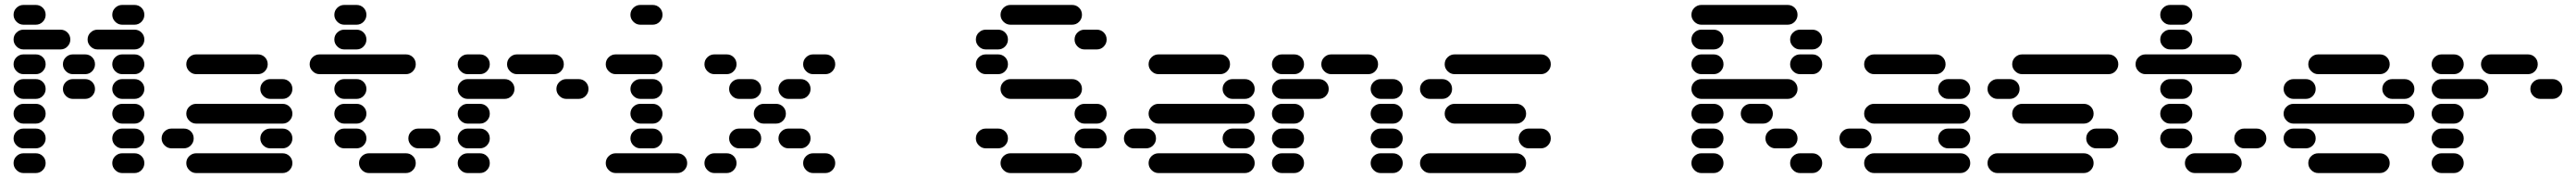

<svg xmlns="http://www.w3.org/2000/svg" viewBox="-20 -710 10440 720"><path d="M435 -50Q435 -34 447 -22Q459 -10 475 -10H525Q542 -10 553.5 -22Q565 -34 565 -50Q565 -67 553.5 -78.5Q542 -90 525 -90H475Q459 -90 447 -78.5Q435 -67 435 -50ZM35 -50Q35 -34 47 -22Q59 -10 75 -10H125Q142 -10 153.5 -22Q165 -34 165 -50Q165 -67 153.5 -78.5Q142 -90 125 -90H75Q59 -90 47 -78.5Q35 -67 35 -50ZM435 -150Q435 -134 447 -122Q459 -110 475 -110H525Q542 -110 553.5 -122Q565 -134 565 -150Q565 -167 553.5 -178.5Q542 -190 525 -190H475Q459 -190 447 -178.5Q435 -167 435 -150ZM35 -150Q35 -134 47 -122Q59 -110 75 -110H125Q142 -110 153.5 -122Q165 -134 165 -150Q165 -167 153.5 -178.5Q142 -190 125 -190H75Q59 -190 47 -178.5Q35 -167 35 -150ZM435 -250Q435 -234 447 -222Q459 -210 475 -210H525Q542 -210 553.5 -222Q565 -234 565 -250Q565 -267 553.5 -278.5Q542 -290 525 -290H475Q459 -290 447 -278.5Q435 -267 435 -250ZM35 -250Q35 -234 47 -222Q59 -210 75 -210H125Q142 -210 153.5 -222Q165 -234 165 -250Q165 -267 153.5 -278.5Q142 -290 125 -290H75Q59 -290 47 -278.5Q35 -267 35 -250ZM435 -350Q435 -334 447 -322Q459 -310 475 -310H525Q542 -310 553.5 -322Q565 -334 565 -350Q565 -367 553.5 -378.5Q542 -390 525 -390H475Q459 -390 447 -378.5Q435 -367 435 -350ZM235 -350Q235 -334 247 -322Q259 -310 275 -310H325Q342 -310 353.5 -322Q365 -334 365 -350Q365 -367 353.5 -378.5Q342 -390 325 -390H275Q259 -390 247 -378.5Q235 -367 235 -350ZM35 -350Q35 -334 47 -322Q59 -310 75 -310H125Q142 -310 153.5 -322Q165 -334 165 -350Q165 -367 153.5 -378.5Q142 -390 125 -390H75Q59 -390 47 -378.5Q35 -367 35 -350ZM435 -450Q435 -434 447 -422Q459 -410 475 -410H525Q542 -410 553.5 -422Q565 -434 565 -450Q565 -467 553.5 -478.5Q542 -490 525 -490H475Q459 -490 447 -478.5Q435 -467 435 -450ZM235 -450Q235 -434 247 -422Q259 -410 275 -410H325Q342 -410 353.5 -422Q365 -434 365 -450Q365 -467 353.5 -478.5Q342 -490 325 -490H275Q259 -490 247 -478.5Q235 -467 235 -450ZM35 -450Q35 -434 47 -422Q59 -410 75 -410H125Q142 -410 153.5 -422Q165 -434 165 -450Q165 -467 153.5 -478.5Q142 -490 125 -490H75Q59 -490 47 -478.5Q35 -467 35 -450ZM335 -550Q335 -534 347 -522Q359 -510 375 -510H525Q542 -510 553.5 -522Q565 -534 565 -550Q565 -567 553.5 -578.5Q542 -590 525 -590H375Q359 -590 347 -578.5Q335 -567 335 -550ZM35 -550Q35 -534 47 -522Q59 -510 75 -510H225Q242 -510 253.5 -522Q265 -534 265 -550Q265 -567 253.5 -578.5Q242 -590 225 -590H75Q59 -590 47 -578.5Q35 -567 35 -550ZM435 -650Q435 -634 447 -622Q459 -610 475 -610H525Q542 -610 553.5 -622Q565 -634 565 -650Q565 -667 553.5 -678.5Q542 -690 525 -690H475Q459 -690 447 -678.5Q435 -667 435 -650ZM35 -650Q35 -634 47 -622Q59 -610 75 -610H125Q142 -610 153.5 -622Q165 -634 165 -650Q165 -667 153.5 -678.5Q142 -690 125 -690H75Q59 -690 47 -678.5Q35 -667 35 -650Z M735 -50Q735 -34 747 -22Q759 -10 775 -10H1125Q1142 -10 1153.5 -22Q1165 -34 1165 -50Q1165 -67 1153.5 -78.5Q1142 -90 1125 -90H775Q759 -90 747 -78.5Q735 -67 735 -50ZM1035 -150Q1035 -134 1047 -122Q1059 -110 1075 -110H1125Q1142 -110 1153.5 -122Q1165 -134 1165 -150Q1165 -167 1153.5 -178.5Q1142 -190 1125 -190H1075Q1059 -190 1047 -178.5Q1035 -167 1035 -150ZM635 -150Q635 -134 647 -122Q659 -110 675 -110H725Q742 -110 753.5 -122Q765 -134 765 -150Q765 -167 753.5 -178.5Q742 -190 725 -190H675Q659 -190 647 -178.5Q635 -167 635 -150ZM735 -250Q735 -234 747 -222Q759 -210 775 -210H1125Q1142 -210 1153.5 -222Q1165 -234 1165 -250Q1165 -267 1153.5 -278.5Q1142 -290 1125 -290H775Q759 -290 747 -278.5Q735 -267 735 -250ZM1035 -350Q1035 -334 1047 -322Q1059 -310 1075 -310H1125Q1142 -310 1153.5 -322Q1165 -334 1165 -350Q1165 -367 1153.5 -378.5Q1142 -390 1125 -390H1075Q1059 -390 1047 -378.5Q1035 -367 1035 -350ZM735 -450Q735 -434 747 -422Q759 -410 775 -410H1025Q1042 -410 1053.5 -422Q1065 -434 1065 -450Q1065 -467 1053.5 -478.5Q1042 -490 1025 -490H775Q759 -490 747 -478.5Q735 -467 735 -450Z M1435 -50Q1435 -34 1447 -22Q1459 -10 1475 -10H1625Q1642 -10 1653.5 -22Q1665 -34 1665 -50Q1665 -67 1653.5 -78.5Q1642 -90 1625 -90H1475Q1459 -90 1447 -78.5Q1435 -67 1435 -50ZM1635 -150Q1635 -134 1647 -122Q1659 -110 1675 -110H1725Q1742 -110 1753.5 -122Q1765 -134 1765 -150Q1765 -167 1753.5 -178.5Q1742 -190 1725 -190H1675Q1659 -190 1647 -178.5Q1635 -167 1635 -150ZM1335 -150Q1335 -134 1347 -122Q1359 -110 1375 -110H1425Q1442 -110 1453.5 -122Q1465 -134 1465 -150Q1465 -167 1453.5 -178.5Q1442 -190 1425 -190H1375Q1359 -190 1347 -178.5Q1335 -167 1335 -150ZM1335 -250Q1335 -234 1347 -222Q1359 -210 1375 -210H1425Q1442 -210 1453.5 -222Q1465 -234 1465 -250Q1465 -267 1453.5 -278.5Q1442 -290 1425 -290H1375Q1359 -290 1347 -278.5Q1335 -267 1335 -250ZM1335 -350Q1335 -334 1347 -322Q1359 -310 1375 -310H1425Q1442 -310 1453.5 -322Q1465 -334 1465 -350Q1465 -367 1453.5 -378.5Q1442 -390 1425 -390H1375Q1359 -390 1347 -378.5Q1335 -367 1335 -350ZM1235 -450Q1235 -434 1247 -422Q1259 -410 1275 -410H1625Q1642 -410 1653.5 -422Q1665 -434 1665 -450Q1665 -467 1653.5 -478.5Q1642 -490 1625 -490H1275Q1259 -490 1247 -478.5Q1235 -467 1235 -450ZM1335 -550Q1335 -534 1347 -522Q1359 -510 1375 -510H1425Q1442 -510 1453.5 -522Q1465 -534 1465 -550Q1465 -567 1453.5 -578.5Q1442 -590 1425 -590H1375Q1359 -590 1347 -578.5Q1335 -567 1335 -550ZM1335 -650Q1335 -634 1347 -622Q1359 -610 1375 -610H1425Q1442 -610 1453.5 -622Q1465 -634 1465 -650Q1465 -667 1453.5 -678.5Q1442 -690 1425 -690H1375Q1359 -690 1347 -678.5Q1335 -667 1335 -650Z M1835 -50Q1835 -34 1847 -22Q1859 -10 1875 -10H1925Q1942 -10 1953.5 -22Q1965 -34 1965 -50Q1965 -67 1953.5 -78.5Q1942 -90 1925 -90H1875Q1859 -90 1847 -78.5Q1835 -67 1835 -50ZM1835 -150Q1835 -134 1847 -122Q1859 -110 1875 -110H1925Q1942 -110 1953.5 -122Q1965 -134 1965 -150Q1965 -167 1953.5 -178.5Q1942 -190 1925 -190H1875Q1859 -190 1847 -178.5Q1835 -167 1835 -150ZM1835 -250Q1835 -234 1847 -222Q1859 -210 1875 -210H1925Q1942 -210 1953.5 -222Q1965 -234 1965 -250Q1965 -267 1953.5 -278.5Q1942 -290 1925 -290H1875Q1859 -290 1847 -278.5Q1835 -267 1835 -250ZM2235 -350Q2235 -334 2247 -322Q2259 -310 2275 -310H2325Q2342 -310 2353.5 -322Q2365 -334 2365 -350Q2365 -367 2353.5 -378.5Q2342 -390 2325 -390H2275Q2259 -390 2247 -378.5Q2235 -367 2235 -350ZM1835 -350Q1835 -334 1847 -322Q1859 -310 1875 -310H2025Q2042 -310 2053.5 -322Q2065 -334 2065 -350Q2065 -367 2053.5 -378.5Q2042 -390 2025 -390H1875Q1859 -390 1847 -378.5Q1835 -367 1835 -350ZM2035 -450Q2035 -434 2047 -422Q2059 -410 2075 -410H2225Q2242 -410 2253.5 -422Q2265 -434 2265 -450Q2265 -467 2253.5 -478.5Q2242 -490 2225 -490H2075Q2059 -490 2047 -478.5Q2035 -467 2035 -450ZM1835 -450Q1835 -434 1847 -422Q1859 -410 1875 -410H1925Q1942 -410 1953.5 -422Q1965 -434 1965 -450Q1965 -467 1953.5 -478.5Q1942 -490 1925 -490H1875Q1859 -490 1847 -478.5Q1835 -467 1835 -450Z M2435 -50Q2435 -34 2447 -22Q2459 -10 2475 -10H2725Q2742 -10 2753.5 -22Q2765 -34 2765 -50Q2765 -67 2753.5 -78.5Q2742 -90 2725 -90H2475Q2459 -90 2447 -78.5Q2435 -67 2435 -50ZM2535 -150Q2535 -134 2547 -122Q2559 -110 2575 -110H2625Q2642 -110 2653.5 -122Q2665 -134 2665 -150Q2665 -167 2653.5 -178.5Q2642 -190 2625 -190H2575Q2559 -190 2547 -178.5Q2535 -167 2535 -150ZM2535 -250Q2535 -234 2547 -222Q2559 -210 2575 -210H2625Q2642 -210 2653.5 -222Q2665 -234 2665 -250Q2665 -267 2653.5 -278.5Q2642 -290 2625 -290H2575Q2559 -290 2547 -278.5Q2535 -267 2535 -250ZM2535 -350Q2535 -334 2547 -322Q2559 -310 2575 -310H2625Q2642 -310 2653.5 -322Q2665 -334 2665 -350Q2665 -367 2653.5 -378.5Q2642 -390 2625 -390H2575Q2559 -390 2547 -378.5Q2535 -367 2535 -350ZM2435 -450Q2435 -434 2447 -422Q2459 -410 2475 -410H2625Q2642 -410 2653.5 -422Q2665 -434 2665 -450Q2665 -467 2653.5 -478.5Q2642 -490 2625 -490H2475Q2459 -490 2447 -478.5Q2435 -467 2435 -450ZM2535 -650Q2535 -634 2547 -622Q2559 -610 2575 -610H2625Q2642 -610 2653.5 -622Q2665 -634 2665 -650Q2665 -667 2653.5 -678.5Q2642 -690 2625 -690H2575Q2559 -690 2547 -678.5Q2535 -667 2535 -650Z M3235 -50Q3235 -34 3247 -22Q3259 -10 3275 -10H3325Q3342 -10 3353.5 -22Q3365 -34 3365 -50Q3365 -67 3353.5 -78.5Q3342 -90 3325 -90H3275Q3259 -90 3247 -78.5Q3235 -67 3235 -50ZM2835 -50Q2835 -34 2847 -22Q2859 -10 2875 -10H2925Q2942 -10 2953.5 -22Q2965 -34 2965 -50Q2965 -67 2953.5 -78.5Q2942 -90 2925 -90H2875Q2859 -90 2847 -78.5Q2835 -67 2835 -50ZM3135 -150Q3135 -134 3147 -122Q3159 -110 3175 -110H3225Q3242 -110 3253.5 -122Q3265 -134 3265 -150Q3265 -167 3253.5 -178.5Q3242 -190 3225 -190H3175Q3159 -190 3147 -178.5Q3135 -167 3135 -150ZM2935 -150Q2935 -134 2947 -122Q2959 -110 2975 -110H3025Q3042 -110 3053.5 -122Q3065 -134 3065 -150Q3065 -167 3053.5 -178.5Q3042 -190 3025 -190H2975Q2959 -190 2947 -178.5Q2935 -167 2935 -150ZM3035 -250Q3035 -234 3047 -222Q3059 -210 3075 -210H3125Q3142 -210 3153.5 -222Q3165 -234 3165 -250Q3165 -267 3153.5 -278.5Q3142 -290 3125 -290H3075Q3059 -290 3047 -278.5Q3035 -267 3035 -250ZM3135 -350Q3135 -334 3147 -322Q3159 -310 3175 -310H3225Q3242 -310 3253.5 -322Q3265 -334 3265 -350Q3265 -367 3253.5 -378.5Q3242 -390 3225 -390H3175Q3159 -390 3147 -378.5Q3135 -367 3135 -350ZM2935 -350Q2935 -334 2947 -322Q2959 -310 2975 -310H3025Q3042 -310 3053.5 -322Q3065 -334 3065 -350Q3065 -367 3053.5 -378.5Q3042 -390 3025 -390H2975Q2959 -390 2947 -378.5Q2935 -367 2935 -350ZM3235 -450Q3235 -434 3247 -422Q3259 -410 3275 -410H3325Q3342 -410 3353.5 -422Q3365 -434 3365 -450Q3365 -467 3353.5 -478.5Q3342 -490 3325 -490H3275Q3259 -490 3247 -478.5Q3235 -467 3235 -450ZM2835 -450Q2835 -434 2847 -422Q2859 -410 2875 -410H2925Q2942 -410 2953.5 -422Q2965 -434 2965 -450Q2965 -467 2953.5 -478.5Q2942 -490 2925 -490H2875Q2859 -490 2847 -478.5Q2835 -467 2835 -450Z M4035 -50Q4035 -34 4047 -22Q4059 -10 4075 -10H4325Q4342 -10 4353.5 -22Q4365 -34 4365 -50Q4365 -67 4353.5 -78.5Q4342 -90 4325 -90H4075Q4059 -90 4047 -78.5Q4035 -67 4035 -50ZM4335 -150Q4335 -134 4347 -122Q4359 -110 4375 -110H4425Q4442 -110 4453.5 -122Q4465 -134 4465 -150Q4465 -167 4453.5 -178.5Q4442 -190 4425 -190H4375Q4359 -190 4347 -178.5Q4335 -167 4335 -150ZM3935 -150Q3935 -134 3947 -122Q3959 -110 3975 -110H4025Q4042 -110 4053.5 -122Q4065 -134 4065 -150Q4065 -167 4053.5 -178.5Q4042 -190 4025 -190H3975Q3959 -190 3947 -178.5Q3935 -167 3935 -150ZM4335 -250Q4335 -234 4347 -222Q4359 -210 4375 -210H4425Q4442 -210 4453.5 -222Q4465 -234 4465 -250Q4465 -267 4453.5 -278.5Q4442 -290 4425 -290H4375Q4359 -290 4347 -278.5Q4335 -267 4335 -250ZM4035 -350Q4035 -334 4047 -322Q4059 -310 4075 -310H4325Q4342 -310 4353.5 -322Q4365 -334 4365 -350Q4365 -367 4353.5 -378.5Q4342 -390 4325 -390H4075Q4059 -390 4047 -378.5Q4035 -367 4035 -350ZM3935 -450Q3935 -434 3947 -422Q3959 -410 3975 -410H4025Q4042 -410 4053.5 -422Q4065 -434 4065 -450Q4065 -467 4053.5 -478.5Q4042 -490 4025 -490H3975Q3959 -490 3947 -478.5Q3935 -467 3935 -450ZM4335 -550Q4335 -534 4347 -522Q4359 -510 4375 -510H4425Q4442 -510 4453.5 -522Q4465 -534 4465 -550Q4465 -567 4453.5 -578.5Q4442 -590 4425 -590H4375Q4359 -590 4347 -578.5Q4335 -567 4335 -550ZM3935 -550Q3935 -534 3947 -522Q3959 -510 3975 -510H4025Q4042 -510 4053.5 -522Q4065 -534 4065 -550Q4065 -567 4053.5 -578.5Q4042 -590 4025 -590H3975Q3959 -590 3947 -578.5Q3935 -567 3935 -550ZM4035 -650Q4035 -634 4047 -622Q4059 -610 4075 -610H4325Q4342 -610 4353.5 -622Q4365 -634 4365 -650Q4365 -667 4353.5 -678.5Q4342 -690 4325 -690H4075Q4059 -690 4047 -678.5Q4035 -667 4035 -650Z M4635 -50Q4635 -34 4647 -22Q4659 -10 4675 -10H5025Q5042 -10 5053.5 -22Q5065 -34 5065 -50Q5065 -67 5053.5 -78.5Q5042 -90 5025 -90H4675Q4659 -90 4647 -78.5Q4635 -67 4635 -50ZM4935 -150Q4935 -134 4947 -122Q4959 -110 4975 -110H5025Q5042 -110 5053.5 -122Q5065 -134 5065 -150Q5065 -167 5053.5 -178.5Q5042 -190 5025 -190H4975Q4959 -190 4947 -178.5Q4935 -167 4935 -150ZM4535 -150Q4535 -134 4547 -122Q4559 -110 4575 -110H4625Q4642 -110 4653.5 -122Q4665 -134 4665 -150Q4665 -167 4653.5 -178.5Q4642 -190 4625 -190H4575Q4559 -190 4547 -178.5Q4535 -167 4535 -150ZM4635 -250Q4635 -234 4647 -222Q4659 -210 4675 -210H5025Q5042 -210 5053.5 -222Q5065 -234 5065 -250Q5065 -267 5053.5 -278.5Q5042 -290 5025 -290H4675Q4659 -290 4647 -278.5Q4635 -267 4635 -250ZM4935 -350Q4935 -334 4947 -322Q4959 -310 4975 -310H5025Q5042 -310 5053.5 -322Q5065 -334 5065 -350Q5065 -367 5053.5 -378.5Q5042 -390 5025 -390H4975Q4959 -390 4947 -378.5Q4935 -367 4935 -350ZM4635 -450Q4635 -434 4647 -422Q4659 -410 4675 -410H4925Q4942 -410 4953.5 -422Q4965 -434 4965 -450Q4965 -467 4953.5 -478.5Q4942 -490 4925 -490H4675Q4659 -490 4647 -478.5Q4635 -467 4635 -450Z M5535 -50Q5535 -34 5547 -22Q5559 -10 5575 -10H5625Q5642 -10 5653.5 -22Q5665 -34 5665 -50Q5665 -67 5653.5 -78.5Q5642 -90 5625 -90H5575Q5559 -90 5547 -78.5Q5535 -67 5535 -50ZM5135 -50Q5135 -34 5147 -22Q5159 -10 5175 -10H5225Q5242 -10 5253.5 -22Q5265 -34 5265 -50Q5265 -67 5253.5 -78.5Q5242 -90 5225 -90H5175Q5159 -90 5147 -78.5Q5135 -67 5135 -50ZM5535 -150Q5535 -134 5547 -122Q5559 -110 5575 -110H5625Q5642 -110 5653.5 -122Q5665 -134 5665 -150Q5665 -167 5653.5 -178.5Q5642 -190 5625 -190H5575Q5559 -190 5547 -178.5Q5535 -167 5535 -150ZM5135 -150Q5135 -134 5147 -122Q5159 -110 5175 -110H5225Q5242 -110 5253.5 -122Q5265 -134 5265 -150Q5265 -167 5253.5 -178.5Q5242 -190 5225 -190H5175Q5159 -190 5147 -178.5Q5135 -167 5135 -150ZM5535 -250Q5535 -234 5547 -222Q5559 -210 5575 -210H5625Q5642 -210 5653.5 -222Q5665 -234 5665 -250Q5665 -267 5653.5 -278.5Q5642 -290 5625 -290H5575Q5559 -290 5547 -278.5Q5535 -267 5535 -250ZM5135 -250Q5135 -234 5147 -222Q5159 -210 5175 -210H5225Q5242 -210 5253.5 -222Q5265 -234 5265 -250Q5265 -267 5253.5 -278.5Q5242 -290 5225 -290H5175Q5159 -290 5147 -278.5Q5135 -267 5135 -250ZM5535 -350Q5535 -334 5547 -322Q5559 -310 5575 -310H5625Q5642 -310 5653.5 -322Q5665 -334 5665 -350Q5665 -367 5653.5 -378.5Q5642 -390 5625 -390H5575Q5559 -390 5547 -378.5Q5535 -367 5535 -350ZM5135 -350Q5135 -334 5147 -322Q5159 -310 5175 -310H5325Q5342 -310 5353.5 -322Q5365 -334 5365 -350Q5365 -367 5353.5 -378.5Q5342 -390 5325 -390H5175Q5159 -390 5147 -378.5Q5135 -367 5135 -350ZM5335 -450Q5335 -434 5347 -422Q5359 -410 5375 -410H5525Q5542 -410 5553.5 -422Q5565 -434 5565 -450Q5565 -467 5553.5 -478.5Q5542 -490 5525 -490H5375Q5359 -490 5347 -478.5Q5335 -467 5335 -450ZM5135 -450Q5135 -434 5147 -422Q5159 -410 5175 -410H5225Q5242 -410 5253.5 -422Q5265 -434 5265 -450Q5265 -467 5253.5 -478.5Q5242 -490 5225 -490H5175Q5159 -490 5147 -478.5Q5135 -467 5135 -450Z M5735 -50Q5735 -34 5747 -22Q5759 -10 5775 -10H6125Q6142 -10 6153.5 -22Q6165 -34 6165 -50Q6165 -67 6153.5 -78.5Q6142 -90 6125 -90H5775Q5759 -90 5747 -78.5Q5735 -67 5735 -50ZM6135 -150Q6135 -134 6147 -122Q6159 -110 6175 -110H6225Q6242 -110 6253.5 -122Q6265 -134 6265 -150Q6265 -167 6253.5 -178.5Q6242 -190 6225 -190H6175Q6159 -190 6147 -178.5Q6135 -167 6135 -150ZM5835 -250Q5835 -234 5847 -222Q5859 -210 5875 -210H6125Q6142 -210 6153.5 -222Q6165 -234 6165 -250Q6165 -267 6153.5 -278.5Q6142 -290 6125 -290H5875Q5859 -290 5847 -278.5Q5835 -267 5835 -250ZM5735 -350Q5735 -334 5747 -322Q5759 -310 5775 -310H5825Q5842 -310 5853.5 -322Q5865 -334 5865 -350Q5865 -367 5853.5 -378.5Q5842 -390 5825 -390H5775Q5759 -390 5747 -378.5Q5735 -367 5735 -350ZM5835 -450Q5835 -434 5847 -422Q5859 -410 5875 -410H6225Q6242 -410 6253.5 -422Q6265 -434 6265 -450Q6265 -467 6253.5 -478.5Q6242 -490 6225 -490H5875Q5859 -490 5847 -478.5Q5835 -467 5835 -450Z M7235 -50Q7235 -34 7247 -22Q7259 -10 7275 -10H7325Q7342 -10 7353.5 -22Q7365 -34 7365 -50Q7365 -67 7353.5 -78.5Q7342 -90 7325 -90H7275Q7259 -90 7247 -78.5Q7235 -67 7235 -50ZM6835 -50Q6835 -34 6847 -22Q6859 -10 6875 -10H6925Q6942 -10 6953.5 -22Q6965 -34 6965 -50Q6965 -67 6953.5 -78.5Q6942 -90 6925 -90H6875Q6859 -90 6847 -78.5Q6835 -67 6835 -50ZM7135 -150Q7135 -134 7147 -122Q7159 -110 7175 -110H7225Q7242 -110 7253.5 -122Q7265 -134 7265 -150Q7265 -167 7253.5 -178.5Q7242 -190 7225 -190H7175Q7159 -190 7147 -178.5Q7135 -167 7135 -150ZM6835 -150Q6835 -134 6847 -122Q6859 -110 6875 -110H6925Q6942 -110 6953.5 -122Q6965 -134 6965 -150Q6965 -167 6953.5 -178.5Q6942 -190 6925 -190H6875Q6859 -190 6847 -178.5Q6835 -167 6835 -150ZM7035 -250Q7035 -234 7047 -222Q7059 -210 7075 -210H7125Q7142 -210 7153.5 -222Q7165 -234 7165 -250Q7165 -267 7153.5 -278.5Q7142 -290 7125 -290H7075Q7059 -290 7047 -278.5Q7035 -267 7035 -250ZM6835 -250Q6835 -234 6847 -222Q6859 -210 6875 -210H6925Q6942 -210 6953.5 -222Q6965 -234 6965 -250Q6965 -267 6953.5 -278.5Q6942 -290 6925 -290H6875Q6859 -290 6847 -278.5Q6835 -267 6835 -250ZM6835 -350Q6835 -334 6847 -322Q6859 -310 6875 -310H7225Q7242 -310 7253.5 -322Q7265 -334 7265 -350Q7265 -367 7253.5 -378.5Q7242 -390 7225 -390H6875Q6859 -390 6847 -378.5Q6835 -367 6835 -350ZM7235 -450Q7235 -434 7247 -422Q7259 -410 7275 -410H7325Q7342 -410 7353.5 -422Q7365 -434 7365 -450Q7365 -467 7353.5 -478.5Q7342 -490 7325 -490H7275Q7259 -490 7247 -478.5Q7235 -467 7235 -450ZM6835 -450Q6835 -434 6847 -422Q6859 -410 6875 -410H6925Q6942 -410 6953.5 -422Q6965 -434 6965 -450Q6965 -467 6953.5 -478.5Q6942 -490 6925 -490H6875Q6859 -490 6847 -478.5Q6835 -467 6835 -450ZM7235 -550Q7235 -534 7247 -522Q7259 -510 7275 -510H7325Q7342 -510 7353.5 -522Q7365 -534 7365 -550Q7365 -567 7353.5 -578.5Q7342 -590 7325 -590H7275Q7259 -590 7247 -578.5Q7235 -567 7235 -550ZM6835 -550Q6835 -534 6847 -522Q6859 -510 6875 -510H6925Q6942 -510 6953.5 -522Q6965 -534 6965 -550Q6965 -567 6953.5 -578.5Q6942 -590 6925 -590H6875Q6859 -590 6847 -578.5Q6835 -567 6835 -550ZM6835 -650Q6835 -634 6847 -622Q6859 -610 6875 -610H7225Q7242 -610 7253.5 -622Q7265 -634 7265 -650Q7265 -667 7253.5 -678.5Q7242 -690 7225 -690H6875Q6859 -690 6847 -678.5Q6835 -667 6835 -650Z M7535 -50Q7535 -34 7547 -22Q7559 -10 7575 -10H7925Q7942 -10 7953.5 -22Q7965 -34 7965 -50Q7965 -67 7953.5 -78.5Q7942 -90 7925 -90H7575Q7559 -90 7547 -78.5Q7535 -67 7535 -50ZM7835 -150Q7835 -134 7847 -122Q7859 -110 7875 -110H7925Q7942 -110 7953.5 -122Q7965 -134 7965 -150Q7965 -167 7953.5 -178.5Q7942 -190 7925 -190H7875Q7859 -190 7847 -178.5Q7835 -167 7835 -150ZM7435 -150Q7435 -134 7447 -122Q7459 -110 7475 -110H7525Q7542 -110 7553.5 -122Q7565 -134 7565 -150Q7565 -167 7553.5 -178.5Q7542 -190 7525 -190H7475Q7459 -190 7447 -178.5Q7435 -167 7435 -150ZM7535 -250Q7535 -234 7547 -222Q7559 -210 7575 -210H7925Q7942 -210 7953.5 -222Q7965 -234 7965 -250Q7965 -267 7953.5 -278.5Q7942 -290 7925 -290H7575Q7559 -290 7547 -278.5Q7535 -267 7535 -250ZM7835 -350Q7835 -334 7847 -322Q7859 -310 7875 -310H7925Q7942 -310 7953.5 -322Q7965 -334 7965 -350Q7965 -367 7953.5 -378.5Q7942 -390 7925 -390H7875Q7859 -390 7847 -378.5Q7835 -367 7835 -350ZM7535 -450Q7535 -434 7547 -422Q7559 -410 7575 -410H7825Q7842 -410 7853.5 -422Q7865 -434 7865 -450Q7865 -467 7853.5 -478.5Q7842 -490 7825 -490H7575Q7559 -490 7547 -478.5Q7535 -467 7535 -450Z M8035 -50Q8035 -34 8047 -22Q8059 -10 8075 -10H8425Q8442 -10 8453.5 -22Q8465 -34 8465 -50Q8465 -67 8453.5 -78.5Q8442 -90 8425 -90H8075Q8059 -90 8047 -78.5Q8035 -67 8035 -50ZM8435 -150Q8435 -134 8447 -122Q8459 -110 8475 -110H8525Q8542 -110 8553.5 -122Q8565 -134 8565 -150Q8565 -167 8553.5 -178.5Q8542 -190 8525 -190H8475Q8459 -190 8447 -178.5Q8435 -167 8435 -150ZM8135 -250Q8135 -234 8147 -222Q8159 -210 8175 -210H8425Q8442 -210 8453.5 -222Q8465 -234 8465 -250Q8465 -267 8453.5 -278.5Q8442 -290 8425 -290H8175Q8159 -290 8147 -278.5Q8135 -267 8135 -250ZM8035 -350Q8035 -334 8047 -322Q8059 -310 8075 -310H8125Q8142 -310 8153.5 -322Q8165 -334 8165 -350Q8165 -367 8153.5 -378.5Q8142 -390 8125 -390H8075Q8059 -390 8047 -378.5Q8035 -367 8035 -350ZM8135 -450Q8135 -434 8147 -422Q8159 -410 8175 -410H8525Q8542 -410 8553.5 -422Q8565 -434 8565 -450Q8565 -467 8553.5 -478.5Q8542 -490 8525 -490H8175Q8159 -490 8147 -478.5Q8135 -467 8135 -450Z M8835 -50Q8835 -34 8847 -22Q8859 -10 8875 -10H9025Q9042 -10 9053.5 -22Q9065 -34 9065 -50Q9065 -67 9053.5 -78.5Q9042 -90 9025 -90H8875Q8859 -90 8847 -78.5Q8835 -67 8835 -50ZM9035 -150Q9035 -134 9047 -122Q9059 -110 9075 -110H9125Q9142 -110 9153.5 -122Q9165 -134 9165 -150Q9165 -167 9153.5 -178.5Q9142 -190 9125 -190H9075Q9059 -190 9047 -178.5Q9035 -167 9035 -150ZM8735 -150Q8735 -134 8747 -122Q8759 -110 8775 -110H8825Q8842 -110 8853.5 -122Q8865 -134 8865 -150Q8865 -167 8853.5 -178.5Q8842 -190 8825 -190H8775Q8759 -190 8747 -178.5Q8735 -167 8735 -150ZM8735 -250Q8735 -234 8747 -222Q8759 -210 8775 -210H8825Q8842 -210 8853.5 -222Q8865 -234 8865 -250Q8865 -267 8853.5 -278.5Q8842 -290 8825 -290H8775Q8759 -290 8747 -278.5Q8735 -267 8735 -250ZM8735 -350Q8735 -334 8747 -322Q8759 -310 8775 -310H8825Q8842 -310 8853.5 -322Q8865 -334 8865 -350Q8865 -367 8853.5 -378.5Q8842 -390 8825 -390H8775Q8759 -390 8747 -378.5Q8735 -367 8735 -350ZM8635 -450Q8635 -434 8647 -422Q8659 -410 8675 -410H9025Q9042 -410 9053.5 -422Q9065 -434 9065 -450Q9065 -467 9053.5 -478.5Q9042 -490 9025 -490H8675Q8659 -490 8647 -478.5Q8635 -467 8635 -450ZM8735 -550Q8735 -534 8747 -522Q8759 -510 8775 -510H8825Q8842 -510 8853.5 -522Q8865 -534 8865 -550Q8865 -567 8853.5 -578.5Q8842 -590 8825 -590H8775Q8759 -590 8747 -578.5Q8735 -567 8735 -550ZM8735 -650Q8735 -634 8747 -622Q8759 -610 8775 -610H8825Q8842 -610 8853.5 -622Q8865 -634 8865 -650Q8865 -667 8853.5 -678.5Q8842 -690 8825 -690H8775Q8759 -690 8747 -678.5Q8735 -667 8735 -650Z M9335 -50Q9335 -34 9347 -22Q9359 -10 9375 -10H9625Q9642 -10 9653.5 -22Q9665 -34 9665 -50Q9665 -67 9653.5 -78.5Q9642 -90 9625 -90H9375Q9359 -90 9347 -78.5Q9335 -67 9335 -50ZM9235 -150Q9235 -134 9247 -122Q9259 -110 9275 -110H9325Q9342 -110 9353.5 -122Q9365 -134 9365 -150Q9365 -167 9353.5 -178.5Q9342 -190 9325 -190H9275Q9259 -190 9247 -178.5Q9235 -167 9235 -150ZM9235 -250Q9235 -234 9247 -222Q9259 -210 9275 -210H9725Q9742 -210 9753.5 -222Q9765 -234 9765 -250Q9765 -267 9753.5 -278.5Q9742 -290 9725 -290H9275Q9259 -290 9247 -278.5Q9235 -267 9235 -250ZM9635 -350Q9635 -334 9647 -322Q9659 -310 9675 -310H9725Q9742 -310 9753.5 -322Q9765 -334 9765 -350Q9765 -367 9753.5 -378.5Q9742 -390 9725 -390H9675Q9659 -390 9647 -378.5Q9635 -367 9635 -350ZM9235 -350Q9235 -334 9247 -322Q9259 -310 9275 -310H9325Q9342 -310 9353.5 -322Q9365 -334 9365 -350Q9365 -367 9353.5 -378.5Q9342 -390 9325 -390H9275Q9259 -390 9247 -378.5Q9235 -367 9235 -350ZM9335 -450Q9335 -434 9347 -422Q9359 -410 9375 -410H9625Q9642 -410 9653.5 -422Q9665 -434 9665 -450Q9665 -467 9653.5 -478.5Q9642 -490 9625 -490H9375Q9359 -490 9347 -478.5Q9335 -467 9335 -450Z M9835 -50Q9835 -34 9847 -22Q9859 -10 9875 -10H9925Q9942 -10 9953.5 -22Q9965 -34 9965 -50Q9965 -67 9953.5 -78.5Q9942 -90 9925 -90H9875Q9859 -90 9847 -78.5Q9835 -67 9835 -50ZM9835 -150Q9835 -134 9847 -122Q9859 -110 9875 -110H9925Q9942 -110 9953.5 -122Q9965 -134 9965 -150Q9965 -167 9953.5 -178.5Q9942 -190 9925 -190H9875Q9859 -190 9847 -178.5Q9835 -167 9835 -150ZM9835 -250Q9835 -234 9847 -222Q9859 -210 9875 -210H9925Q9942 -210 9953.5 -222Q9965 -234 9965 -250Q9965 -267 9953.5 -278.5Q9942 -290 9925 -290H9875Q9859 -290 9847 -278.5Q9835 -267 9835 -250ZM10235 -350Q10235 -334 10247 -322Q10259 -310 10275 -310H10325Q10342 -310 10353.5 -322Q10365 -334 10365 -350Q10365 -367 10353.5 -378.5Q10342 -390 10325 -390H10275Q10259 -390 10247 -378.5Q10235 -367 10235 -350ZM9835 -350Q9835 -334 9847 -322Q9859 -310 9875 -310H10025Q10042 -310 10053.5 -322Q10065 -334 10065 -350Q10065 -367 10053.5 -378.5Q10042 -390 10025 -390H9875Q9859 -390 9847 -378.5Q9835 -367 9835 -350ZM10035 -450Q10035 -434 10047 -422Q10059 -410 10075 -410H10225Q10242 -410 10253.5 -422Q10265 -434 10265 -450Q10265 -467 10253.5 -478.5Q10242 -490 10225 -490H10075Q10059 -490 10047 -478.5Q10035 -467 10035 -450ZM9835 -450Q9835 -434 9847 -422Q9859 -410 9875 -410H9925Q9942 -410 9953.5 -422Q9965 -434 9965 -450Q9965 -467 9953.5 -478.5Q9942 -490 9925 -490H9875Q9859 -490 9847 -478.5Q9835 -467 9835 -450Z"/></svg>

Font: Matrix Sans Raster
Style: Regular
Weight: 400
Designer: Brad Neil
Version: Version 1.100